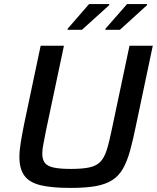

<svg xmlns="http://www.w3.org/2000/svg" viewBox="-20 -912 768 940"><path d="M325 8Q232 8 177.5 -5.5Q123 -19 99 -52.5Q75 -86 75 -144Q75 -174 81.5 -214Q88 -254 98 -304L179 -688H293L205 -272Q198 -234 192.5 -207Q187 -180 187 -160Q187 -130 200 -114Q213 -98 243.5 -91.5Q274 -85 327 -85Q384 -85 418 -92.5Q452 -100 471 -119.5Q490 -139 502 -176Q514 -213 526 -272L614 -688H728L647 -304Q632 -229 617 -175Q602 -121 581.5 -85.5Q561 -50 528.5 -29.5Q496 -9 447 -0.5Q398 8 325 8ZM496 -766V-771L602 -892H700V-887L567 -766ZM311 -766V-771L416 -892H515V-887L381 -766Z"/></svg>

Font: Saira Thin Medium
Style: Italic
Weight: 500
Italic angle: -12°
Version: Version 1.101